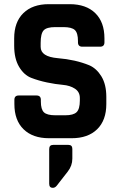

<svg xmlns="http://www.w3.org/2000/svg" viewBox="-20 -663 579 921"><path d="M49 -164V-184Q49 -205 70 -205H155Q176 -205 176 -184V-176Q176 -138 191 -124Q206 -110 246 -110H293Q332 -110 347.5 -125Q363 -140 363 -181V-193Q363 -222 339.5 -237.5Q316 -253 281 -256Q246 -259 205.5 -267.5Q165 -276 130 -289.5Q95 -303 71.5 -342.5Q48 -382 48 -444V-479Q48 -557 92 -600Q136 -643 214 -643H314Q393 -643 437 -600Q481 -557 481 -479V-460Q481 -439 460 -439H375Q354 -439 354 -460V-466Q354 -505 339 -519Q324 -533 284 -533H245Q204 -533 189.5 -517.5Q175 -502 175 -457V-438Q175 -391 257 -384Q342 -377 408 -350Q443 -335 466.5 -296.5Q490 -258 490 -198V-164Q490 -86 446 -43Q402 0 324 0H215Q137 0 93 -43Q49 -86 49 -164ZM327 51V98Q327 132 305 160L252 228Q244 238 233 238Q216 238 216 218V52Q216 32 235 32H308Q327 32 327 51Z"/></svg>

Font: Rajdhani
Style: Bold
Weight: 700
Designer: Satya Rajpurohit, Jyotish Sonowal
Foundry: Indian Type Foundry
Version: Version 1.201 February 1, 2022